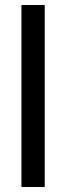

<svg xmlns="http://www.w3.org/2000/svg" viewBox="-20 -749 265 769"><path d="M65.9 0V-729H159.2V0Z"/></svg>

Font: Lumene Sans Expanded
Style: Regular
Weight: 400
Width: 7
Designer: Deni Anggara
Version: Version 1.003;Glyphs 3.1.2 (3151)